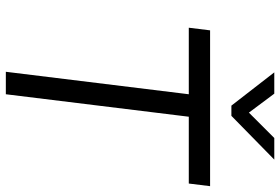

<svg xmlns="http://www.w3.org/2000/svg" viewBox="-171 -789 960 658"><g transform="rotate(90 309.0 -460.0)"><path d="M342 -773 228 -920H301L366 -833L453 -920H527L377 -773ZM84 -700H618L609 -627H380L303 0H226L303 -627H75Z"/></g></svg>

Font: Haskoy
Style: Italic
Weight: 400
Designer: Ertekin Erdin
Foundry: Ertekin Erdin
Version: Version 2.000; ttfautohint (v1.8.4.7-5d5b)